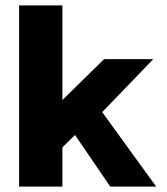

<svg xmlns="http://www.w3.org/2000/svg" viewBox="-20 -694 621 714"><path d="M51 0V-674H212V-322L367 -474H550L360 -277L561 0H390L259 -192L212 -146V0Z"/></svg>

Font: Kanit SemiBold
Style: Regular
Weight: 600
Designer: Katatrad Team
Foundry: CadsonDemak
Version: Version 2.000; ttfautohint (v1.8.3)